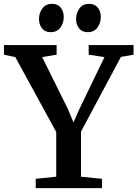

<svg xmlns="http://www.w3.org/2000/svg" viewBox="-36 -977 713 997"><path d="M256 -59.5V-291.5L43.5 -680.5L-15.5 -693V-743H258V-693L183 -680.5L315 -414L345.5 -341.5L377.5 -413.5L506.5 -680.5L424.5 -693V-743H657.5V-693L592 -681.5L384.5 -293.5V-59.5L493.5 -48.5V0H149.5V-48.5ZM226.5 -810Q197.5 -810 182 -830Q166.5 -850 166.5 -878Q166.5 -909 184 -933Q201.5 -957 234.5 -957H235.5Q264.5 -957 279.8 -937Q295 -917 295 -889Q295 -858 277.8 -834Q260.5 -810 227.5 -810ZM419 -810Q390 -810 374.5 -830Q359 -850 359 -878Q359 -909 376.5 -933Q394 -957 426.5 -957H427.5Q456.5 -957 472 -937Q487.5 -917 487.5 -889Q487.5 -858 470 -834Q452.5 -810 420 -810Z"/></svg>

Font: Merriweather 36pt SemiBold
Style: Regular
Weight: 600
Version: Version 2.100